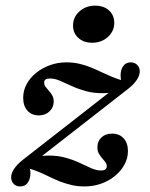

<svg xmlns="http://www.w3.org/2000/svg" viewBox="-20 -649 532 680"><path d="M51.6 11.3Q37.1 11.3 28.2 2Q19.4 -7.3 19.4 -21Q19.4 -34.7 29.8 -50.8Q40.3 -66.9 62.1 -83.9L414.5 -358.9L425 -333.1Q381.5 -319.4 346.8 -319Q312.1 -318.5 284.3 -326.2Q256.5 -333.9 233.9 -344.4Q211.3 -354.8 192.7 -362.9Q174.2 -371 156.5 -371Q136.3 -371 136.3 -356.5Q136.3 -348.4 141.5 -341.5Q146.8 -334.7 153.2 -327.4Q159.7 -320.2 164.9 -311.3Q170.2 -302.4 170.2 -289.5Q170.2 -268.5 155.2 -254.4Q140.3 -240.3 117.7 -240.3Q91.9 -240.3 77 -257.3Q62.1 -274.2 62.1 -302.4Q62.1 -328.2 74.2 -350.8Q86.3 -373.4 107.7 -390.7Q129 -408.1 156.9 -418.1Q184.7 -428.2 214.5 -428.2Q238.7 -428.2 260.1 -423.4Q281.5 -418.5 301.2 -410.5Q321 -402.4 339.5 -393.5Q358.1 -384.7 377.4 -376.6Q396.8 -368.5 417.7 -362.9L411.3 -354Q405.6 -374.2 407.7 -391.1Q409.7 -408.1 419 -418.1Q428.2 -428.2 442.7 -428.2Q457.3 -428.2 466.1 -419Q475 -409.7 475 -396Q475 -382.3 464.5 -366.1Q454 -350 432.3 -333.1L81.5 -59.7L69.4 -83.9Q113.7 -97.6 148.8 -98Q183.9 -98.4 211.3 -90.7Q238.7 -83.1 261.3 -72.6Q283.9 -62.1 302.4 -53.6Q321 -45.2 337.9 -45.2Q358.1 -45.2 358.1 -60.5Q358.1 -68.5 352.8 -75.4Q347.6 -82.3 341.1 -89.5Q334.7 -96.8 329.8 -105.6Q325 -114.5 325 -127.4Q325 -149.2 339.5 -162.5Q354 -175.8 377.4 -175.8Q402.4 -175.8 417.7 -159.3Q433.1 -142.7 433.1 -113.7Q433.1 -88.7 420.6 -65.7Q408.1 -42.7 386.7 -25.4Q365.3 -8.1 337.9 1.6Q310.5 11.3 279.8 11.3Q255.6 11.3 234.3 6.5Q212.9 1.6 193.1 -6Q173.4 -13.7 154.8 -23Q136.3 -32.3 116.9 -40.3Q97.6 -48.4 76.6 -54L83.1 -62.9Q89.5 -42.7 87.1 -25.8Q84.7 -8.9 75.8 1.2Q66.9 11.3 51.6 11.3ZM306.5 -497.6Q276.6 -497.6 257.7 -514.5Q238.7 -531.5 238.7 -558.1Q238.7 -588.7 261.7 -608.9Q284.7 -629 316.9 -629Q347.6 -629 366.1 -612.1Q384.7 -595.2 384.7 -567.7Q384.7 -538.7 362.1 -518.1Q339.5 -497.6 306.5 -497.6Z"/></svg>

Font: Playfair 9pt
Style: Bold Italic
Weight: 700
Italic angle: -15.6°
Designer: Claus Eggers Sørensen
Foundry: Claus Eggers Sørensen
Version: Version 2.203